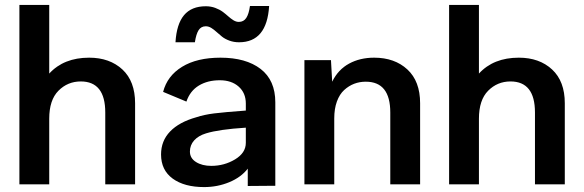

<svg xmlns="http://www.w3.org/2000/svg" viewBox="-20 -742 2352 773"><path d="M178.2 -722.2V-445.8Q236.8 -509.8 338.9 -509.8Q421.4 -509.8 472.7 -462.4Q523.9 -415 523.9 -326.2V0H403.8V-289.1Q403.8 -414.1 305.2 -414.1Q252.4 -414.1 215.3 -376.7Q178.2 -339.4 178.2 -264.2V0H58.1V-722.2Z M867.7 -509.8Q970.2 -509.8 1029.3 -464.4Q1088.4 -418.9 1088.4 -330.1V-112.8V5.9L977.5 6.8V-63Q950.7 -28.3 903.1 -8.5Q855.5 11.2 801.8 11.2Q722.2 11.2 675.3 -22.9Q628.4 -57.1 628.4 -120.1Q628.4 -174.8 664.8 -212.6Q701.2 -250.5 770.5 -270Q801.3 -280.3 842 -285.4Q882.8 -290.5 969.7 -296.9V-325.2Q969.7 -367.7 940.9 -393.3Q912.1 -418.9 864.7 -418.9Q815.9 -418.9 780.5 -397.5Q745.1 -376 730.5 -333L636.7 -372.1Q653.3 -436.5 713.1 -473.1Q772.9 -509.8 867.7 -509.8ZM686.5 -571.8Q690.9 -645 720.9 -680.9Q751 -716.8 808.6 -716.8Q829.1 -716.8 846.7 -710.2Q864.3 -703.6 876.5 -694.6Q888.7 -685.5 898.9 -676.3Q909.2 -667 919.9 -660.4Q930.7 -653.8 941.4 -653.8Q960.9 -653.8 971.4 -669.7Q981.9 -685.5 986.3 -717.8H1063.5Q1054.7 -571.8 942.4 -571.8Q921.4 -571.8 903.6 -578.4Q885.7 -585 873.8 -594.5Q861.8 -604 851.6 -613.5Q841.3 -623 830.6 -629.6Q819.8 -636.2 808.6 -636.2Q789.6 -636.2 779.5 -620.4Q769.5 -604.5 764.6 -571.8ZM744.6 -131.8Q744.6 -105 769.3 -89.6Q793.9 -74.2 830.6 -74.2Q882.8 -74.2 926.3 -100.3Q969.7 -126.5 969.7 -167V-228Q861.8 -221.2 809.6 -205.1Q778.8 -195.8 761.7 -176.8Q744.6 -157.7 744.6 -131.8Z M1486.3 -509.8Q1568.8 -509.8 1620.1 -462.4Q1671.4 -415 1671.4 -326.2V0H1551.3V-289.1Q1551.3 -413.1 1452.6 -413.1Q1427.7 -413.1 1406 -404.8Q1384.3 -396.5 1365.7 -379.6Q1347.2 -362.8 1336.4 -333.5Q1325.7 -304.2 1325.7 -265.1V0H1205.6V-500H1312.5L1317.4 -413.1Q1341.3 -461.9 1385.3 -485.8Q1429.2 -509.8 1486.3 -509.8Z M1908.2 -722.2V-445.8Q1966.8 -509.8 2068.8 -509.8Q2151.4 -509.8 2202.6 -462.4Q2253.9 -415 2253.9 -326.2V0H2133.8V-289.1Q2133.8 -414.1 2035.2 -414.1Q1982.4 -414.1 1945.3 -376.7Q1908.2 -339.4 1908.2 -264.2V0H1788.1V-722.2Z"/></svg>

Font: Human Sans Medium
Style: Regular
Weight: 500
Designer: Tim Radville
Foundry: Continuum
Version: Version 1.000;FEAKit 1.0